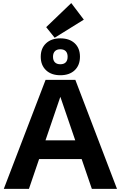

<svg xmlns="http://www.w3.org/2000/svg" viewBox="-20 -1218 778 1238"><path d="M4.4 0 273.9 -703.1H465.8L734.4 0H572.3L369.1 -593.8L166.5 0ZM180.7 -192.4V-313H556.6V-192.4ZM369.1 -732.9Q311 -732.9 276.9 -765.1Q242.7 -797.4 242.7 -852.1Q242.7 -906.7 276.9 -938.7Q311 -970.7 369.1 -970.7Q427.7 -970.7 461.7 -939Q495.6 -907.2 495.6 -852.5Q495.6 -797.4 461.7 -765.1Q427.7 -732.9 369.1 -732.9ZM368.7 -803.7Q392.1 -803.7 404.1 -816.2Q416 -828.6 416 -852.1Q416 -875.5 404.1 -887.9Q392.1 -900.4 368.7 -900.4Q346.2 -900.4 334 -887.7Q321.8 -875 321.8 -852.1Q321.8 -828.6 334 -816.2Q346.2 -803.7 368.7 -803.7ZM332.5 -974.6 277.8 -1043 439.5 -1198.2 520.5 -1091.3Z"/></svg>

Font: Schibsted Grotesk
Style: Bold
Weight: 700
Designer: Bakken & Baeck AS, Henrik Kongsvoll
Foundry: Schibsted ASA
Version: Version 1.100;gftools[0.9.25]